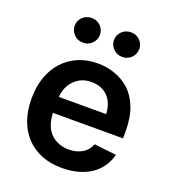

<svg xmlns="http://www.w3.org/2000/svg" viewBox="-139 -864 872 978"><g transform="rotate(20 296.5 -375.0)"><path d="M307.5 10.7Q245.4 11 196.2 -9.1Q147 -29.1 112.7 -65.9Q78.5 -102.6 60.4 -154.5Q42.3 -206.3 42.6 -269.5Q42.3 -333.1 60.7 -385.5Q79.2 -437.9 113.3 -475.1Q147.4 -512.4 195.1 -532.7Q242.9 -552.9 300.8 -552.6Q347.7 -552.6 392 -537.6Q436.4 -522.7 473.7 -489.3Q508.9 -456.3 529.5 -403.8Q550.1 -351.2 550.1 -277V-237.6H170.1Q172.6 -164.1 211.3 -126.4Q250.4 -89.5 309.3 -89.5Q347.3 -89.5 377.8 -105.8Q409.4 -122.5 424.7 -159.8L544.7 -146.3Q535.9 -111.5 516.3 -82.6Q496.8 -53.6 467 -32.8Q437.1 -12.1 397.2 -0.7Q357.2 10.7 307.5 10.7ZM426.8 -324.2Q426.1 -351.2 417.8 -374.6Q409.4 -398.1 393.8 -415.3Q378.2 -432.5 355.3 -442.5Q332.4 -452.4 302.6 -452.4Q271.3 -452.8 247.3 -441.8Q223.4 -430.8 206.9 -412.6Q190.3 -394.5 181.1 -371.3Q171.9 -348 170.5 -324.2ZM191.1 -625.7Q161.9 -625.7 142 -645.6Q122.2 -666.2 122.2 -692.5Q122.2 -707.7 127.8 -720Q133.5 -732.2 143.1 -741.1Q152.7 -750 165.1 -754.8Q177.6 -759.6 191.1 -759.6Q219.8 -759.6 239.3 -740.1Q259.2 -720.9 259.2 -692.5Q259.2 -679.7 254.3 -667.6Q249.3 -655.5 240.4 -646.3Q231.5 -637.1 218.9 -631.4Q206.3 -625.7 191.1 -625.7ZM404.1 -625.7Q375 -625.7 355.1 -645.6Q335.2 -666.2 335.2 -692.5Q335.2 -707.7 340.9 -720Q346.6 -732.2 356.2 -741.1Q365.8 -750 378.2 -754.8Q390.6 -759.6 404.1 -759.6Q432.9 -759.6 452.4 -740.1Q472.3 -720.9 472.3 -692.5Q472.3 -679.7 467.3 -667.6Q462.4 -655.5 453.5 -646.3Q444.6 -637.1 432 -631.4Q419.4 -625.7 404.1 -625.7Z"/></g></svg>

Font: Linik Sans SemiBold
Style: Regular
Weight: 600
Designer: Fonts by Rasmus Andersson / Changes by Cristiano Sobral with parts from Marc Monis
Foundry: rsms
Version: Version 3.020; ttfautohint (v1.6)